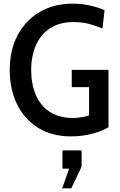

<svg xmlns="http://www.w3.org/2000/svg" viewBox="-20 -734 660 1053"><path d="M368 14Q267 14 191.8 -31.5Q116.5 -77 75 -159Q33.5 -241 33.5 -350.5Q33.5 -461.5 77.8 -543Q122 -624.5 199.5 -669.2Q277 -714 376.5 -714Q429 -714 474 -703.8Q519 -693.5 553.5 -678L542 -577.5Q507 -593 468.2 -603Q429.5 -613 383 -613Q305.5 -613 254 -578.8Q202.5 -544.5 176.8 -485Q151 -425.5 151 -350.5Q151 -273 176.2 -213.8Q201.5 -154.5 252.5 -120.8Q303.5 -87 380.5 -87Q400.5 -87 424.2 -90.5Q448 -94 468.5 -101V-256H373.5V-351H575V-36.5Q539 -14.5 485 -0.2Q431 14 368 14ZM371 299H321L359 191H322.5V91H427.5V180Z"/></svg>

Font: Cabin SemiCondensedMedium
Style: Regular
Weight: 500
Width: 4
Designer: Pablo Impallari
Foundry: Pablo Impallari. http://www.impallari.com Igino Marini. http://www.ikern.com
Version: Version 3.001